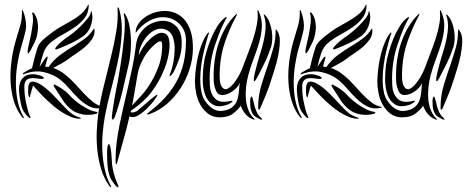

<svg xmlns="http://www.w3.org/2000/svg" viewBox="-20 -525 2099 859"><path d="M391 -467Q395 -451 392.5 -435Q390 -419 384.5 -405Q379 -391 370.5 -380.5Q362 -370 354 -364Q330 -347 300 -332.5Q270 -318 241 -307Q239 -306 234 -304.5Q229 -303 227 -306Q226 -307 228.5 -311Q231 -315 232 -316Q242 -328 259 -342Q276 -356 289 -364Q293 -367 308.5 -379Q324 -391 340.5 -407.5Q357 -424 371 -441Q385 -458 386 -470Q386 -472 386.5 -472.5Q387 -473 387 -474Q387 -475 388 -475Q390 -474 390.5 -471.5Q391 -469 391 -467ZM410 -25Q418 -23 416 -20Q414 -17 411 -16Q380 -8 351 -13Q322 -18 303 -32Q278 -50 259.5 -79Q241 -108 224 -134Q223 -136 221 -139.5Q219 -143 220 -145Q222 -148 225.5 -146.5Q229 -145 230 -144Q243 -138 261.5 -125Q280 -112 289 -101Q297 -92 311 -79.5Q325 -67 341.5 -56Q358 -45 376 -36Q394 -27 410 -25ZM374 -503Q374 -504 374.5 -505Q375 -506 376 -504Q376 -503 376.5 -501Q377 -499 377 -497Q375 -465 358 -443.5Q341 -422 317 -405Q293 -388 265 -373Q237 -358 213 -340Q184 -318 174 -287Q164 -256 157 -226Q162 -233 167.5 -241.5Q173 -250 178 -257.5Q183 -265 187 -269Q191 -273 193 -271Q194 -270 192.5 -264.5Q191 -259 189 -252Q187 -245 185 -238Q183 -231 182 -227Q187 -226 190.5 -226Q194 -226 197 -225Q220 -258 251 -280.5Q282 -303 316 -323Q339 -337 360.5 -353Q382 -369 399 -395Q400 -398 402 -396Q403 -395 402.5 -393.5Q402 -392 403 -389Q404 -368 391 -349Q378 -330 359 -314Q340 -298 320 -285Q300 -272 289 -263Q273 -251 254 -240.5Q235 -230 218 -221Q248 -211 274 -189Q297 -171 317 -148.5Q337 -126 357 -105Q377 -84 397.5 -68Q418 -52 442 -47Q447 -46 444.5 -44Q442 -42 438 -42Q406 -36 381 -48.5Q356 -61 334.5 -81.5Q313 -102 292.5 -126Q272 -150 249 -169Q220 -192 177.5 -202Q135 -212 86 -193Q81 -191 82 -194Q83 -197 85 -199Q94 -205 104 -210.5Q114 -216 123 -219Q135 -272 149 -315Q155 -334 188 -360.5Q221 -387 245.5 -401.5Q270 -416 294.5 -429.5Q319 -443 340 -460Q361 -477 374 -503ZM128 -142Q126 -136 122.5 -125Q119 -114 117 -104Q115 -99 114.5 -94Q114 -89 112 -90Q109 -91 107.5 -98Q106 -105 106 -110Q106 -117 106 -126Q106 -135 107.5 -142.5Q109 -150 113.5 -155Q118 -160 127 -160Q140 -159 155.5 -150.5Q171 -142 187 -128.5Q203 -115 219 -98.5Q235 -82 251 -65Q268 -46 288.5 -26.5Q309 -7 338 1Q342 3 342 4.5Q342 6 337 6Q317 6 296.5 -2.5Q276 -11 256.5 -23.5Q237 -36 220.5 -50Q204 -64 192 -75Q175 -91 158.5 -109Q142 -127 128 -142ZM116 -1Q118 2 115.5 3Q113 4 108 0Q96 -11 86 -26.5Q76 -42 71 -74Q67 -93 65.5 -114.5Q64 -136 69 -153Q74 -170 88 -181.5Q102 -193 129 -193Q136 -193 145 -191Q154 -189 161.5 -186.5Q169 -184 173.5 -180.5Q178 -177 175 -174Q174 -171 164.5 -172Q155 -173 153 -173Q141 -175 129.5 -175.5Q118 -176 109 -173Q100 -170 94.5 -161.5Q89 -153 89 -137Q89 -103 95 -73Q99 -53 103.5 -35.5Q108 -18 116 -1ZM65 -392Q71 -411 74 -425Q79 -448 78 -478Q78 -479 80 -480Q81 -480 82 -478L83 -476Q96 -443 97 -409L95 -390Q86 -352 75 -315Q64 -278 57.5 -236.5Q51 -195 51 -153.5Q51 -112 59 -73Q67 -34 86 -1Q89 4 85.5 3Q82 2 80 0Q55 -31 42.5 -71.5Q30 -112 27.5 -157Q25 -202 31 -249Q37 -296 49 -338Q57 -365 65 -392ZM124 -314Q118 -301 113 -293.5Q108 -286 105 -286Q103 -288 103.5 -296.5Q104 -305 105 -308Q108 -323 110 -331Q114 -349 119 -371Q124 -398 127 -424Q129 -451 124 -465L125 -469Q128 -471 132 -466Q141 -454 146 -438Q149 -425 150 -408Q151 -388 143 -356Q136 -335 124 -314Z M843 -303Q842 -260 828 -215.5Q814 -171 789 -132Q764 -93 729.5 -62.5Q695 -32 653 -16Q640 -11 638 -14Q638 -17 641.5 -19Q645 -21 650 -26Q689 -56 719 -89Q749 -122 770 -160.5Q791 -199 801.5 -244Q812 -289 812 -342Q812 -389 783.5 -417.5Q755 -446 714 -448Q682 -450 648.5 -432.5Q615 -415 587 -378Q586 -397 597 -415Q608 -433 626.5 -446.5Q645 -460 669 -468Q693 -476 718 -476Q742 -476 765 -466.5Q788 -457 806 -436Q824 -415 834 -382.5Q844 -350 843 -303ZM558 -247Q544 -184 528.5 -119.5Q513 -55 493 0Q491 2 488.5 7Q486 12 484 10Q483 10 481 5Q480 3 480 0Q481 -13 484 -33Q487 -53 490.5 -74Q494 -95 498 -115.5Q502 -136 505 -151Q506 -157 510 -178.5Q514 -200 518.5 -229Q523 -258 527.5 -291.5Q532 -325 535 -357Q538 -389 538.5 -415Q539 -441 535 -455Q534 -459 534 -462.5Q534 -466 535 -466Q537 -466 539 -463Q541 -460 542 -458Q553 -440 558.5 -413Q564 -386 565.5 -356Q567 -326 564.5 -297Q562 -268 558 -247ZM594 -184Q588 -146 582.5 -115.5Q577 -85 571 -53Q594 -77 611.5 -96.5Q629 -116 642.5 -136Q656 -156 667.5 -178Q679 -200 690 -229Q699 -254 703 -283Q707 -312 705 -330Q705 -336 701.5 -339Q698 -342 689 -338Q680 -333 666 -320.5Q652 -308 637.5 -288.5Q623 -269 611 -242.5Q599 -216 594 -184ZM601 -277Q605 -290 618 -310Q631 -330 648 -347Q665 -364 684 -373.5Q703 -383 720 -374Q732 -368 736 -349.5Q740 -331 738 -308Q736 -285 729.5 -259.5Q723 -234 715 -215Q692 -158 657.5 -113Q623 -68 565 -29Q564 -24 567.5 -22.5Q571 -21 576.5 -22Q582 -23 588.5 -26Q595 -29 600 -34Q611 -43 624.5 -55Q638 -67 651 -78Q664 -89 673 -95.5Q682 -102 684 -101Q685 -100 682 -94.5Q679 -89 674 -82Q669 -75 664 -68.5Q659 -62 657 -60Q644 -46 633.5 -35.5Q623 -25 608 -15Q596 -6 584.5 -2.5Q573 1 559 -4Q548 46 532.5 100Q517 154 506 196Q503 212 500 210Q498 208 497.5 203Q497 198 497 192Q497 150 502 111Q507 72 515 32.5Q523 -7 532.5 -47.5Q542 -88 552 -132Q563 -180 572.5 -225.5Q582 -271 589 -327Q592 -351 604 -371Q616 -391 633 -404.5Q650 -418 670.5 -425Q691 -432 711 -432Q744 -431 768.5 -407.5Q793 -384 793 -332Q793 -294 781.5 -261Q770 -228 756 -201Q754 -198 747.5 -190Q741 -182 739 -184Q738 -185 740.5 -193Q743 -201 745 -206Q751 -222 756 -249Q761 -276 761.5 -304Q762 -332 754.5 -356Q747 -380 727 -390Q703 -402 680.5 -393.5Q658 -385 640.5 -366Q623 -347 612 -322.5Q601 -298 601 -277ZM513 -485Q528 -432 524.5 -373.5Q521 -315 508 -253.5Q495 -192 478 -129Q461 -66 449 -3Q443 31 439.5 70.5Q436 110 438 151Q440 192 448.5 231.5Q457 271 475 305Q479 313 476.5 313Q474 313 469 307Q445 273 432.5 231.5Q420 190 415.5 146.5Q411 103 413 59Q415 15 421 -25Q431 -88 446.5 -149Q462 -210 476 -268Q490 -326 499.5 -380.5Q509 -435 506 -485Q506 -492 508 -492Q509 -493 511 -490Q513 -487 513 -485ZM509 313Q506 314 502 310L498 306Q487 293 478 279Q469 265 463 232Q461 219 460 200Q459 181 459 163Q459 145 461 132Q463 119 467 120Q471 120 474 134Q477 148 478 162Q480 181 480.5 196.5Q481 212 484 228Q488 248 494 267Q500 286 508 303Q509 305 509.5 309Q510 313 509 313Z M1193 -316Q1181 -279 1164.5 -245Q1148 -211 1130 -177Q1128 -175 1124 -167.5Q1120 -160 1117 -162Q1115 -162 1115.5 -168Q1116 -174 1116 -177Q1117 -185 1120.5 -200Q1124 -215 1128.5 -231.5Q1133 -248 1137.5 -263.5Q1142 -279 1145 -288Q1162 -342 1167 -384Q1172 -426 1161 -455Q1159 -460 1161 -460Q1163 -460 1165 -458Q1167 -456 1168 -455Q1179 -443 1186 -424.5Q1193 -406 1196 -386.5Q1199 -367 1198 -348Q1197 -329 1193 -316ZM1220 -388Q1233 -368 1232 -338Q1231 -308 1224.5 -276Q1218 -244 1208.5 -215Q1199 -186 1194 -169Q1184 -136 1170 -101.5Q1156 -67 1145 -42Q1141 -33 1139 -34Q1136 -35 1135.5 -38.5Q1135 -42 1135 -44Q1135 -98 1150.5 -148Q1166 -198 1184 -249Q1195 -282 1204 -314.5Q1213 -347 1213 -386Q1213 -393 1215 -393Q1216 -393 1217 -391.5Q1218 -390 1220 -388ZM1020 -74Q1022 -71 1013 -65Q1004 -59 1001 -58Q957 -42 932.5 -57Q908 -72 897.5 -102Q887 -132 887 -168.5Q887 -205 891 -234Q894 -259 902.5 -289.5Q911 -320 923 -349.5Q935 -379 950.5 -404.5Q966 -430 984 -444Q986 -445 988.5 -447Q991 -449 993 -449Q996 -448 990 -438Q984 -428 975.5 -410Q967 -392 958 -368.5Q949 -345 940.5 -319Q932 -293 927 -267Q922 -241 920 -217Q918 -193 918 -174Q918 -155 919 -142Q920 -129 921 -125Q928 -94 947.5 -79.5Q967 -65 1000 -71Q1001 -71 1010 -73Q1019 -75 1020 -74ZM1149 3Q1153 7 1153 9Q1153 11 1148.5 10Q1144 9 1142 8Q1134 4 1122 -3.5Q1110 -11 1104 -30Q1101 -38 1100 -49.5Q1099 -61 1099 -71Q1099 -81 1101 -87.5Q1103 -94 1106 -93Q1108 -92 1110.5 -84Q1113 -76 1115 -67Q1117 -56 1120 -46.5Q1123 -37 1127 -27Q1132 -16 1137 -9.5Q1142 -3 1149 3ZM1057 -52Q1046 -35 1023.5 -17.5Q1001 0 963 0Q933 0 911.5 -16Q890 -32 876.5 -56Q863 -80 857.5 -108.5Q852 -137 852 -163Q853 -195 857.5 -227Q862 -259 869.5 -287Q877 -315 886.5 -337Q896 -359 906 -373Q908 -374 910.5 -377.5Q913 -381 915 -379Q916 -378 914.5 -374.5Q913 -371 912 -369Q903 -339 894.5 -305.5Q886 -272 881 -238Q876 -204 876 -171Q876 -138 882 -110Q886 -91 896.5 -75Q907 -59 919.5 -48Q932 -37 946.5 -32Q961 -27 975 -29Q1004 -33 1019 -45.5Q1034 -58 1040.5 -75.5Q1047 -93 1048.5 -113.5Q1050 -134 1053 -155Q1048 -141 1033.5 -127.5Q1019 -114 1002.5 -106.5Q986 -99 970.5 -100Q955 -101 947 -118Q937 -140 936 -166Q935 -192 937 -223Q939 -254 946 -287Q953 -320 965 -350.5Q977 -381 993.5 -408Q1010 -435 1031 -456L1035 -460Q1038 -463 1041 -463Q1041 -463 1037 -453Q1008 -399 988 -341.5Q968 -284 964 -225Q959 -160 970.5 -140Q982 -120 999 -128.5Q1016 -137 1035.5 -165.5Q1055 -194 1067 -227Q1078 -257 1090.5 -289Q1103 -321 1113.5 -353.5Q1124 -386 1129.5 -417Q1135 -448 1132 -475Q1132 -480 1134 -480Q1135 -480 1135 -479Q1135 -477 1136 -477Q1137 -476 1137 -475Q1153 -441 1151.5 -406Q1150 -371 1139.5 -335Q1129 -299 1114.5 -261.5Q1100 -224 1090 -186Q1084 -162 1081 -135.5Q1078 -109 1080 -83Q1082 -57 1091 -33.5Q1100 -10 1117 6Q1119 8 1119 9Q1119 11 1116.5 10.5Q1114 10 1112 9Q1093 2 1079 -14Q1065 -30 1057 -52Z M1634 -467Q1638 -451 1635.5 -435Q1633 -419 1627.5 -405Q1622 -391 1613.5 -380.5Q1605 -370 1597 -364Q1573 -347 1543 -332.5Q1513 -318 1484 -307Q1482 -306 1477 -304.5Q1472 -303 1470 -306Q1469 -307 1471.5 -311Q1474 -315 1475 -316Q1485 -328 1502 -342Q1519 -356 1532 -364Q1536 -367 1551.5 -379Q1567 -391 1583.5 -407.5Q1600 -424 1614 -441Q1628 -458 1629 -470Q1629 -472 1629.5 -472.5Q1630 -473 1630 -474Q1630 -475 1631 -475Q1633 -474 1633.5 -471.5Q1634 -469 1634 -467ZM1653 -25Q1661 -23 1659 -20Q1657 -17 1654 -16Q1623 -8 1594 -13Q1565 -18 1546 -32Q1521 -50 1502.5 -79Q1484 -108 1467 -134Q1466 -136 1464 -139.5Q1462 -143 1463 -145Q1465 -148 1468.5 -146.5Q1472 -145 1473 -144Q1486 -138 1504.5 -125Q1523 -112 1532 -101Q1540 -92 1554 -79.5Q1568 -67 1584.5 -56Q1601 -45 1619 -36Q1637 -27 1653 -25ZM1617 -503Q1617 -504 1617.5 -505Q1618 -506 1619 -504Q1619 -503 1619.5 -501Q1620 -499 1620 -497Q1618 -465 1601 -443.5Q1584 -422 1560 -405Q1536 -388 1508 -373Q1480 -358 1456 -340Q1427 -318 1417 -287Q1407 -256 1400 -226Q1405 -233 1410.5 -241.5Q1416 -250 1421 -257.5Q1426 -265 1430 -269Q1434 -273 1436 -271Q1437 -270 1435.5 -264.5Q1434 -259 1432 -252Q1430 -245 1428 -238Q1426 -231 1425 -227Q1430 -226 1433.5 -226Q1437 -226 1440 -225Q1463 -258 1494 -280.5Q1525 -303 1559 -323Q1582 -337 1603.5 -353Q1625 -369 1642 -395Q1643 -398 1645 -396Q1646 -395 1645.5 -393.5Q1645 -392 1646 -389Q1647 -368 1634 -349Q1621 -330 1602 -314Q1583 -298 1563 -285Q1543 -272 1532 -263Q1516 -251 1497 -240.5Q1478 -230 1461 -221Q1491 -211 1517 -189Q1540 -171 1560 -148.5Q1580 -126 1600 -105Q1620 -84 1640.5 -68Q1661 -52 1685 -47Q1690 -46 1687.5 -44Q1685 -42 1681 -42Q1649 -36 1624 -48.5Q1599 -61 1577.5 -81.5Q1556 -102 1535.5 -126Q1515 -150 1492 -169Q1463 -192 1420.5 -202Q1378 -212 1329 -193Q1324 -191 1325 -194Q1326 -197 1328 -199Q1337 -205 1347 -210.5Q1357 -216 1366 -219Q1378 -272 1392 -315Q1398 -334 1431 -360.5Q1464 -387 1488.5 -401.5Q1513 -416 1537.5 -429.5Q1562 -443 1583 -460Q1604 -477 1617 -503ZM1371 -142Q1369 -136 1365.5 -125Q1362 -114 1360 -104Q1358 -99 1357.5 -94Q1357 -89 1355 -90Q1352 -91 1350.5 -98Q1349 -105 1349 -110Q1349 -117 1349 -126Q1349 -135 1350.5 -142.5Q1352 -150 1356.5 -155Q1361 -160 1370 -160Q1383 -159 1398.5 -150.5Q1414 -142 1430 -128.5Q1446 -115 1462 -98.5Q1478 -82 1494 -65Q1511 -46 1531.5 -26.5Q1552 -7 1581 1Q1585 3 1585 4.5Q1585 6 1580 6Q1560 6 1539.5 -2.5Q1519 -11 1499.5 -23.5Q1480 -36 1463.5 -50Q1447 -64 1435 -75Q1418 -91 1401.5 -109Q1385 -127 1371 -142ZM1359 -1Q1361 2 1358.5 3Q1356 4 1351 0Q1339 -11 1329 -26.5Q1319 -42 1314 -74Q1310 -93 1308.5 -114.5Q1307 -136 1312 -153Q1317 -170 1331 -181.5Q1345 -193 1372 -193Q1379 -193 1388 -191Q1397 -189 1404.5 -186.5Q1412 -184 1416.5 -180.5Q1421 -177 1418 -174Q1417 -171 1407.5 -172Q1398 -173 1396 -173Q1384 -175 1372.5 -175.5Q1361 -176 1352 -173Q1343 -170 1337.5 -161.5Q1332 -153 1332 -137Q1332 -103 1338 -73Q1342 -53 1346.5 -35.5Q1351 -18 1359 -1ZM1308 -392Q1314 -411 1317 -425Q1322 -448 1321 -478Q1321 -479 1323 -480Q1324 -480 1325 -478L1326 -476Q1339 -443 1340 -409L1338 -390Q1329 -352 1318 -315Q1307 -278 1300.5 -236.5Q1294 -195 1294 -153.5Q1294 -112 1302 -73Q1310 -34 1329 -1Q1332 4 1328.5 3Q1325 2 1323 0Q1298 -31 1285.5 -71.5Q1273 -112 1270.5 -157Q1268 -202 1274 -249Q1280 -296 1292 -338Q1300 -365 1308 -392ZM1367 -314Q1361 -301 1356 -293.5Q1351 -286 1348 -286Q1346 -288 1346.5 -296.5Q1347 -305 1348 -308Q1351 -323 1353 -331Q1357 -349 1362 -371Q1367 -398 1370 -424Q1372 -451 1367 -465L1368 -469Q1371 -471 1375 -466Q1384 -454 1389 -438Q1392 -425 1393 -408Q1394 -388 1386 -356Q1379 -335 1367 -314Z M2009 -316Q1997 -279 1980.5 -245Q1964 -211 1946 -177Q1944 -175 1940 -167.5Q1936 -160 1933 -162Q1931 -162 1931.5 -168Q1932 -174 1932 -177Q1933 -185 1936.5 -200Q1940 -215 1944.5 -231.5Q1949 -248 1953.5 -263.5Q1958 -279 1961 -288Q1978 -342 1983 -384Q1988 -426 1977 -455Q1975 -460 1977 -460Q1979 -460 1981 -458Q1983 -456 1984 -455Q1995 -443 2002 -424.5Q2009 -406 2012 -386.5Q2015 -367 2014 -348Q2013 -329 2009 -316ZM2036 -388Q2049 -368 2048 -338Q2047 -308 2040.5 -276Q2034 -244 2024.5 -215Q2015 -186 2010 -169Q2000 -136 1986 -101.5Q1972 -67 1961 -42Q1957 -33 1955 -34Q1952 -35 1951.5 -38.5Q1951 -42 1951 -44Q1951 -98 1966.5 -148Q1982 -198 2000 -249Q2011 -282 2020 -314.5Q2029 -347 2029 -386Q2029 -393 2031 -393Q2032 -393 2033 -391.5Q2034 -390 2036 -388ZM1836 -74Q1838 -71 1829 -65Q1820 -59 1817 -58Q1773 -42 1748.5 -57Q1724 -72 1713.5 -102Q1703 -132 1703 -168.5Q1703 -205 1707 -234Q1710 -259 1718.5 -289.5Q1727 -320 1739 -349.5Q1751 -379 1766.5 -404.5Q1782 -430 1800 -444Q1802 -445 1804.5 -447Q1807 -449 1809 -449Q1812 -448 1806 -438Q1800 -428 1791.5 -410Q1783 -392 1774 -368.5Q1765 -345 1756.5 -319Q1748 -293 1743 -267Q1738 -241 1736 -217Q1734 -193 1734 -174Q1734 -155 1735 -142Q1736 -129 1737 -125Q1744 -94 1763.5 -79.5Q1783 -65 1816 -71Q1817 -71 1826 -73Q1835 -75 1836 -74ZM1965 3Q1969 7 1969 9Q1969 11 1964.5 10Q1960 9 1958 8Q1950 4 1938 -3.5Q1926 -11 1920 -30Q1917 -38 1916 -49.5Q1915 -61 1915 -71Q1915 -81 1917 -87.5Q1919 -94 1922 -93Q1924 -92 1926.5 -84Q1929 -76 1931 -67Q1933 -56 1936 -46.5Q1939 -37 1943 -27Q1948 -16 1953 -9.5Q1958 -3 1965 3ZM1873 -52Q1862 -35 1839.5 -17.5Q1817 0 1779 0Q1749 0 1727.5 -16Q1706 -32 1692.5 -56Q1679 -80 1673.5 -108.5Q1668 -137 1668 -163Q1669 -195 1673.5 -227Q1678 -259 1685.5 -287Q1693 -315 1702.5 -337Q1712 -359 1722 -373Q1724 -374 1726.5 -377.5Q1729 -381 1731 -379Q1732 -378 1730.5 -374.5Q1729 -371 1728 -369Q1719 -339 1710.5 -305.5Q1702 -272 1697 -238Q1692 -204 1692 -171Q1692 -138 1698 -110Q1702 -91 1712.5 -75Q1723 -59 1735.5 -48Q1748 -37 1762.5 -32Q1777 -27 1791 -29Q1820 -33 1835 -45.5Q1850 -58 1856.5 -75.5Q1863 -93 1864.5 -113.5Q1866 -134 1869 -155Q1864 -141 1849.5 -127.5Q1835 -114 1818.5 -106.5Q1802 -99 1786.5 -100Q1771 -101 1763 -118Q1753 -140 1752 -166Q1751 -192 1753 -223Q1755 -254 1762 -287Q1769 -320 1781 -350.5Q1793 -381 1809.5 -408Q1826 -435 1847 -456L1851 -460Q1854 -463 1857 -463Q1857 -463 1853 -453Q1824 -399 1804 -341.5Q1784 -284 1780 -225Q1775 -160 1786.5 -140Q1798 -120 1815 -128.5Q1832 -137 1851.5 -165.5Q1871 -194 1883 -227Q1894 -257 1906.5 -289Q1919 -321 1929.5 -353.5Q1940 -386 1945.5 -417Q1951 -448 1948 -475Q1948 -480 1950 -480Q1951 -480 1951 -479Q1951 -477 1952 -477Q1953 -476 1953 -475Q1969 -441 1967.5 -406Q1966 -371 1955.5 -335Q1945 -299 1930.5 -261.5Q1916 -224 1906 -186Q1900 -162 1897 -135.5Q1894 -109 1896 -83Q1898 -57 1907 -33.5Q1916 -10 1933 6Q1935 8 1935 9Q1935 11 1932.5 10.5Q1930 10 1928 9Q1909 2 1895 -14Q1881 -30 1873 -52Z"/></svg>

Font: mr_AkronimG
Style: Regular
Weight: 400
Version: Version 1.002 April 14, 2020